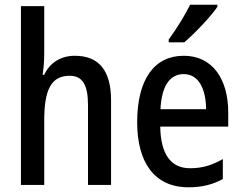

<svg xmlns="http://www.w3.org/2000/svg" viewBox="-20 -786 1030 816"><path d="M168 -558V-760H69V0H168V-274C168 -402 196 -464 276 -464C330 -464 354 -426 354 -340V0H452V-360C452 -485 401 -549 298 -549C241 -549 192 -521 168 -468H161C165 -492 168 -526 168 -558Z M904 -757V-766H788C766 -721 732 -666 697 -618V-606H763C807 -643 877 -717 904 -757ZM761 -549C635 -549 563 -448 563 -266C563 -99 634 10 781 10C837 10 883 -1 927 -25V-110C880 -83 838 -71 788 -71C706 -71 663 -130 661 -248H950V-308C950 -450 883 -549 761 -549ZM761 -471C825 -471 855 -407 856 -322H662C667 -423 703 -471 761 -471Z"/></svg>

Font: Noto Sans Kannada Condensed Medium
Style: Regular
Weight: 500
Width: 3
Designer: Jelle Bosma - Monotype Design Team
Foundry: Monotype Imaging Inc.
Version: Version 2.005